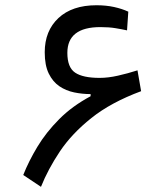

<svg xmlns="http://www.w3.org/2000/svg" viewBox="-20 -723 626 746"><path d="M139.2 2.9 70.3 -43Q91.3 -96.2 125.2 -152.6Q159.2 -209 210 -260Q260.7 -311 332 -349.1V-357.4Q299.8 -357.4 268.1 -364Q236.3 -370.6 210.7 -387.9Q185.1 -405.3 169.4 -437.3Q153.8 -469.2 153.8 -520Q153.8 -603 207 -652.8Q260.3 -702.6 354.5 -702.6Q392.1 -702.6 423.1 -695.8Q454.1 -689 478.5 -677.7L473.6 -605Q453.6 -609.4 428.7 -613.5Q403.8 -617.7 370.1 -617.7Q241.7 -617.7 241.7 -517.6Q241.7 -460.9 272 -440.7Q302.2 -420.4 367.2 -420.4Q400.4 -420.4 438.2 -429Q476.1 -437.5 514.2 -449.7L528.3 -368.7Q411.1 -325.2 335 -264.4Q258.8 -203.6 212.6 -134.5Q166.5 -65.4 139.2 2.9Z"/></svg>

Font: Cascadia Code PL SemiLight
Style: Regular
Weight: 350
Monospace: yes
Designer: Aaron Bell
Foundry: Saja Typeworks
Version: Version 2404.023; ttfautohint (v1.8.4)